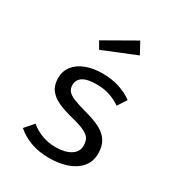

<svg xmlns="http://www.w3.org/2000/svg" viewBox="-193 -943 1002 1080"><g transform="rotate(30 307.5 -402.5)"><path d="M421 -145.1Q421 -171.8 411.5 -189Q402.1 -206.2 374.1 -220.5Q346.2 -234.9 290.3 -248.7Q228.2 -264.1 189 -282.3Q149.7 -300.5 127.9 -329.7Q106.2 -359 106.2 -404.1Q106.2 -448.7 131.8 -482.1Q157.4 -515.4 203.8 -533.3Q250.3 -551.3 311.3 -551.3Q372.3 -551.3 421.3 -535.1Q470.3 -519 507.2 -491.8L469.2 -433.3Q435.4 -456.4 398.2 -469Q361 -481.5 312.3 -481.5Q251.3 -481.5 223.3 -462.8Q195.4 -444.1 195.4 -410.8Q195.4 -386.7 208.5 -371.3Q221.5 -355.9 251 -343.8Q280.5 -331.8 339 -315.9Q397.4 -300 434.9 -280.5Q472.3 -261 493.3 -229.5Q514.4 -197.9 514.4 -149.2Q514.4 -94.4 482.6 -58.2Q450.8 -22.1 399.2 -5.1Q347.7 11.8 286.7 11.8Q159.5 11.8 75.4 -61L124.6 -117.9Q157.4 -90.3 199 -74.9Q240.5 -59.5 286.7 -59.5Q348.7 -59.5 384.9 -82.6Q421 -105.6 421 -145.1ZM200 -702.6 401 -817.4 441 -743.6 226.7 -656.4Z"/></g></svg>

Font: Fira Code
Style: Regular
Weight: 400
Designer: Carrois Corporate, Edenspiekermann AG, Nikita Prokopov
Foundry: Carrois Corporate, Edenspiekermann AG, Nikita Prokopov
Version: Version 5.002